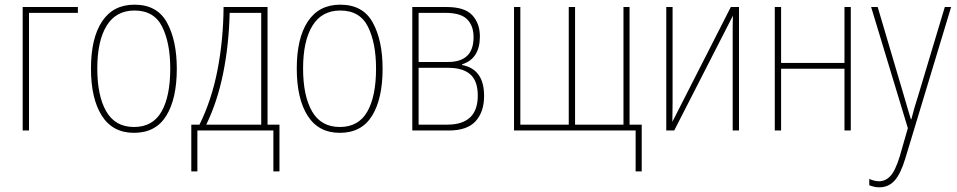

<svg xmlns="http://www.w3.org/2000/svg" viewBox="-20 -558 4092 821"><path d="M77 -528V0H104V-503H313V-528Z M555 -538Q464 -538 416.5 -466.5Q369 -395 369 -265Q369 -136 415.5 -63Q462 10 553 10Q646 10 691 -63Q736 -136 736 -264Q736 -385 694 -461.5Q652 -538 555 -538ZM555 -513Q639 -513 673.5 -443.5Q708 -374 708 -265Q708 -146 670.5 -80.5Q633 -15 553 -15Q473 -15 434.5 -81.5Q396 -148 396 -265Q396 -383 436 -448Q476 -513 555 -513Z M1097 -25H862Q910 -124 934.5 -246Q959 -368 962 -503H1097ZM936 -528Q935 -387 910 -258.5Q885 -130 833 -25H798V175H824V0H1149V175H1175V-25H1124V-528Z M1435 -538Q1344 -538 1296.5 -466.5Q1249 -395 1249 -265Q1249 -136 1295.5 -63Q1342 10 1433 10Q1526 10 1571 -63Q1616 -136 1616 -264Q1616 -385 1574 -461.5Q1532 -538 1435 -538ZM1435 -513Q1519 -513 1553.5 -443.5Q1588 -374 1588 -265Q1588 -146 1550.5 -80.5Q1513 -15 1433 -15Q1353 -15 1314.5 -81.5Q1276 -148 1276 -265Q1276 -383 1316 -448Q1356 -513 1435 -513Z M1890 -528H1743V0H1899Q1978 0 2014 -40Q2050 -80 2050 -148Q2050 -262 1956 -280V-283Q2032 -307 2032 -402Q2032 -458 1999.5 -493Q1967 -528 1890 -528ZM1896 -293H1770V-503H1885Q1950 -503 1977.5 -475.5Q2005 -448 2005 -399Q2005 -293 1896 -293ZM1892 -25H1770V-268H1897Q1959 -268 1991 -240Q2023 -212 2023 -149Q2023 -25 1892 -25Z M2646 -528V-25H2439V-528H2412V-25H2205V-528H2178V0H2698V175H2724V-25H2672V-528Z M2829 -528V0H2863L3114 -491Q3113 -467 3113 -447Q3113 -427 3113 -403V0H3140V-528H3105L2855 -37Q2855 -58 2855.5 -77Q2856 -96 2856 -120V-528Z M3293 -528V0H3320V-264H3591V0H3618V-528H3591V-289H3320V-528Z M3862 -10 3827 112Q3808 173 3787 195Q3766 217 3739 217Q3719 217 3697 207V234Q3719 243 3740 243Q3779 243 3805 214.5Q3831 186 3851 120L4047 -528H4020L3908 -155Q3888 -93 3877 -48H3875Q3870 -64 3863.5 -86Q3857 -108 3843 -156L3733 -528H3705Z"/></svg>

Font: Noto Sans Display SemiCondensed Thin
Style: Regular
Weight: 250
Width: 4
Designer: Monotype Design team
Foundry: Monotype Imaging Inc.
Version: 1.000